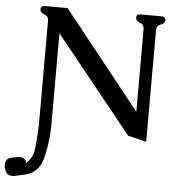

<svg xmlns="http://www.w3.org/2000/svg" viewBox="-75 -732 953 1079"><g transform="rotate(5 401.5 -192.5)"><path d="M228.5 0Q225.6 98.1 202.4 182.6Q179.2 267.1 83.5 281.2Q77.6 283.7 74.2 283.7L43.9 290Q38.6 290.5 33.7 290.5Q-2.4 290.5 -11.2 246.6Q-12.7 238.3 -12.7 231.4Q-12.7 194.8 22.5 188.5L53.7 182.1Q59.6 180.7 64.9 180.7Q100.1 180.7 106.4 211.9Q138.7 180.7 146.5 142.8Q154.3 105 158.7 -9.8V-596.7Q158.7 -621.1 135 -629.6Q111.3 -638.2 111.3 -656.2Q111.3 -676.3 133.3 -676.3H262.2L697.8 -129.4V-596.7Q697.8 -621.1 674.1 -629.6Q650.4 -638.2 650.4 -656.2Q650.4 -676.3 672.4 -676.3H793.5Q815.4 -676.3 815.4 -656.2Q815.4 -638.2 791.7 -629.6Q768.1 -621.1 768.1 -596.7L767.6 33.7L663.6 8.3L229 -531.2Z"/></g></svg>

Font: Caudex
Style: Bold
Weight: 700
Version: Version 1.01